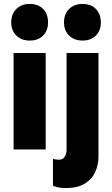

<svg xmlns="http://www.w3.org/2000/svg" viewBox="-20 -759 570 975"><path d="M212 0H49V-490H212ZM37 -645Q37 -688 63 -713.5Q89 -739 131 -739Q174 -739 199 -713.5Q224 -688 224 -645Q224 -604 199 -578.5Q174 -553 131 -553Q89 -553 63 -578.5Q37 -604 37 -645ZM315 196Q288 196 271 191.5Q254 187 249 185V48Q255 49 261.5 50.5Q268 52 281 52Q298 52 308 38Q318 24 318 0V-490H480V36Q480 78 463.5 114.5Q447 151 410.5 173.5Q374 196 315 196ZM305 -645Q305 -688 331 -713.5Q357 -739 399 -739Q442 -739 467 -713.5Q492 -688 492 -645Q492 -604 467 -578.5Q442 -553 399 -553Q357 -553 331 -578.5Q305 -604 305 -645Z"/></svg>

Font: Gabarito ExtraBold
Style: Regular
Weight: 800
Designer: Leandro Assis / Alvaro Franca / Felipe Casaprima
Foundry: Naipe Foundry
Version: Version 1.000